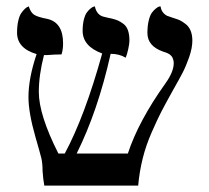

<svg xmlns="http://www.w3.org/2000/svg" viewBox="-20 -579 652 599"><path d="M580.1 -452.1Q580.1 -429.2 570.1 -400.6Q560.1 -372.1 549.8 -352.3Q539.6 -332.5 517.1 -293Q494.6 -252.4 482.9 -229.7Q471.2 -207 453.4 -166.5Q435.5 -126 425.3 -85Q415 -43.9 411.1 0H118.2Q114.3 -21.5 112.8 -45.9Q112.8 -69.8 108.9 -85.9Q104 -105.5 90.8 -150.9Q68.8 -227.5 68.8 -275.9Q68.8 -335 94.2 -410.2Q33.2 -428.2 33.2 -477.1Q33.2 -497.6 36.9 -513.7Q40.5 -529.8 46.1 -537.8Q51.8 -545.9 57.1 -551Q62.5 -556.2 66.4 -557.6L69.8 -559.1Q75.2 -541 85.9 -533.4Q96.7 -525.9 127.9 -520Q176.8 -508.8 176.8 -443.8Q176.8 -423.8 171.9 -409.2Q151.4 -409.2 127 -407.2H117.2Q101.1 -344.7 101.1 -292Q101.1 -220.7 162.1 -100.1H182.1Q244.6 -216.3 298.8 -412.1Q237.8 -434.6 237.8 -482.9Q237.8 -502.9 241.7 -518.1Q245.6 -533.2 251.2 -540.5Q256.8 -547.9 262.5 -552.5Q268.1 -557.1 272 -558.1L275.9 -559.1Q281.7 -532.2 303.2 -526.9Q307.6 -525.4 319.8 -522.9Q321.3 -522.5 324.5 -522Q327.6 -521.5 329.1 -521Q340.8 -518.1 348.1 -514.9Q355.5 -511.7 365 -504.6Q374.5 -497.6 379.2 -484.4Q383.8 -471.2 383.8 -452.1Q383.8 -442.4 379.9 -425Q376 -407.7 372.1 -398.9Q352.5 -411.1 325.2 -411.1Q285.2 -232.4 219.2 -100.1H378.9Q412.1 -201.2 496.1 -318.8Q522 -355 522 -381.8Q522 -387.2 520.8 -391.6Q519.5 -396 518.1 -399.2Q516.6 -402.3 513.7 -405.3Q510.7 -408.2 508.8 -409.7Q506.8 -411.1 503.2 -412.8Q499.5 -414.6 497.8 -415Q496.1 -415.5 492.7 -416.7Q489.3 -418 488.8 -418Q439.9 -435.1 439.9 -476.1Q439.9 -498.5 444.1 -515.4Q448.2 -532.2 454.3 -540Q460.4 -547.9 466.6 -552.7Q472.7 -557.6 476.6 -558.6L481 -559.1Q483.4 -539.6 501 -529.8Q502.9 -528.8 521 -522.9Q522 -522.5 523.9 -522Q525.9 -521.5 526.9 -521Q536.6 -518.1 543.2 -514.6Q549.8 -511.2 559.6 -503.7Q569.3 -496.1 574.7 -483.2Q580.1 -470.2 580.1 -452.1Z"/></svg>

Font: Common Serif
Style: Regular
Weight: 400
Designer: Philipp H. Poll, Khaled Hosny
Foundry: Stefan Peev, Context Ltd.
Version: Version 1.026